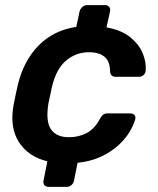

<svg xmlns="http://www.w3.org/2000/svg" viewBox="-20 -630 619 750"><path d="M170 100Q159 100 153.5 93Q148 86 150 76L165 0Q92 -17 54.5 -74Q17 -131 33 -220Q36 -235 41 -259.5Q46 -284 50 -300Q73 -394 131.5 -453Q190 -512 278 -525L291 -586Q294 -596 302 -603Q310 -610 320 -610H391Q401 -610 406.5 -603Q412 -596 410 -586L396 -523Q457 -512 491.5 -482.5Q526 -453 539 -418Q552 -383 549 -354Q548 -343 540.5 -336.5Q533 -330 523 -330H432Q422 -330 416.5 -335Q411 -340 410 -350Q410 -390 388.5 -408Q367 -426 327 -426Q278 -426 239.5 -394.5Q201 -363 184 -295Q180 -277 176 -258Q172 -239 169 -225Q158 -156 179 -125Q200 -94 249 -94Q288 -94 319 -110.5Q350 -127 371 -167Q377 -178 383.5 -182.5Q390 -187 400 -187H490Q500 -187 505.5 -180.5Q511 -174 508 -163Q502 -142 486.5 -115.5Q471 -89 443.5 -63.5Q416 -38 376.5 -19Q337 0 283 6L269 76Q267 86 259 93Q251 100 240 100Z"/></svg>

Font: Rubik Medium
Style: Italic
Weight: 500
Italic angle: -12°
Designer: Hubert and Fischer
Foundry: Hubert and Fischer
Version: Version 2.300;gftools[0.9.30]